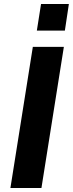

<svg xmlns="http://www.w3.org/2000/svg" viewBox="-20 -939 364 959"><path d="M32 0 144 -705H299L187 0ZM164 -786 185 -919H324L304 -786Z"/></svg>

Font: Nunito Sans 12pt ExtraBold
Style: Italic
Weight: 800
Italic angle: -9°
Designer: Vernon Adams
Foundry: Vernon Adams
Version: Version 3.101;gftools[0.9.27]